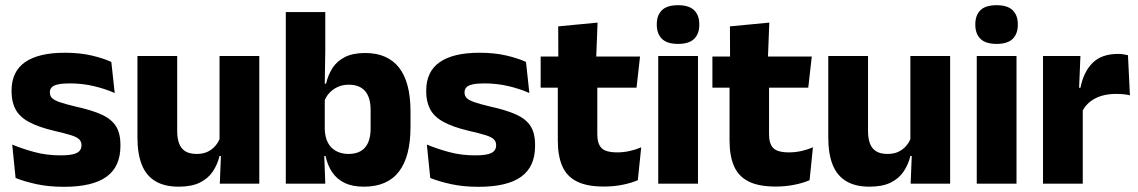

<svg xmlns="http://www.w3.org/2000/svg" viewBox="-20 -707 4380 739"><path d="M226 12Q167.5 12 120.5 1.8Q73.5 -8.5 40 -22L27 -150.5Q65.5 -134.5 112.2 -121.8Q159 -109 213.5 -109Q257 -109 275.2 -118.2Q293.5 -127.5 293.5 -147V-149Q293.5 -162.5 284.2 -171.2Q275 -180 252.2 -187Q229.5 -194 188.5 -203.5Q127 -218 91 -237.8Q55 -257.5 39.8 -286.2Q24.5 -315 24.5 -354.5V-358.5Q24.5 -431.5 76.5 -467.8Q128.5 -504 229.5 -504Q286.5 -504 332 -493.5Q377.5 -483 408.5 -468.5L421.5 -349Q385.5 -365 341.2 -375.5Q297 -386 248.5 -386Q219 -386 202.2 -382Q185.5 -378 178.8 -370.5Q172 -363 172 -352V-350.5Q172 -338.5 180 -330Q188 -321.5 209.2 -314Q230.5 -306.5 270.5 -297Q332.5 -283.5 370.5 -266.2Q408.5 -249 426 -221.8Q443.5 -194.5 443.5 -149.5V-145Q443.5 -65.5 390 -26.8Q336.5 12 226 12Z M662 -491.5V-202.5Q662 -175.5 669 -155.8Q676 -136 692.5 -125.2Q709 -114.5 737.5 -114.5Q761.5 -114.5 779.2 -123Q797 -131.5 809.2 -146Q821.5 -160.5 827.5 -178L851 -106.5H825Q817 -73.5 798.8 -46.5Q780.5 -19.5 748.8 -4Q717 11.5 667.5 11.5Q613 11.5 577.8 -9.8Q542.5 -31 525.8 -73Q509 -115 509 -178V-491.5ZM978 -491.5V0H826L831 -123L825 -137V-491.5Z M1380.5 11.5Q1336.5 11.5 1306.5 -3Q1276.5 -17.5 1258.5 -44.2Q1240.5 -71 1233 -106.5H1193.5L1230 -209.5Q1231 -179 1242 -158Q1253 -137 1273.5 -125.8Q1294 -114.5 1321.5 -114.5Q1363.5 -114.5 1385 -139.2Q1406.5 -164 1406.5 -213.5V-283Q1406.5 -332 1385.2 -356.5Q1364 -381 1322 -381Q1298.5 -381 1279.2 -372Q1260 -363 1246.8 -348.2Q1233.5 -333.5 1227.5 -314.5L1193 -385H1235Q1242.5 -418 1259.5 -444.8Q1276.5 -471.5 1307.2 -487.2Q1338 -503 1385.5 -503Q1471.5 -503 1515.8 -446.8Q1560 -390.5 1560 -278V-218Q1560 -104.5 1515.5 -46.5Q1471 11.5 1380.5 11.5ZM1080 0V-660.5H1232V-513.5L1229.5 -356L1230 -342.5V-154L1227.5 -124.5L1232 0Z M1822 12Q1763.5 12 1716.5 1.8Q1669.5 -8.5 1636 -22L1623 -150.5Q1661.5 -134.5 1708.2 -121.8Q1755 -109 1809.5 -109Q1853 -109 1871.2 -118.2Q1889.5 -127.5 1889.5 -147V-149Q1889.5 -162.5 1880.2 -171.2Q1871 -180 1848.2 -187Q1825.5 -194 1784.5 -203.5Q1723 -218 1687 -237.8Q1651 -257.5 1635.8 -286.2Q1620.5 -315 1620.5 -354.5V-358.5Q1620.5 -431.5 1672.5 -467.8Q1724.5 -504 1825.5 -504Q1882.5 -504 1928 -493.5Q1973.5 -483 2004.5 -468.5L2017.5 -349Q1981.5 -365 1937.2 -375.5Q1893 -386 1844.5 -386Q1815 -386 1798.2 -382Q1781.5 -378 1774.8 -370.5Q1768 -363 1768 -352V-350.5Q1768 -338.5 1776 -330Q1784 -321.5 1805.2 -314Q1826.5 -306.5 1866.5 -297Q1928.5 -283.5 1966.5 -266.2Q2004.5 -249 2022 -221.8Q2039.5 -194.5 2039.5 -149.5V-145Q2039.5 -65.5 1986 -26.8Q1932.5 12 1822 12Z M2304 11Q2238.5 11 2199.8 -8.8Q2161 -28.5 2144 -68Q2127 -107.5 2127 -165.5V-440H2279V-190Q2279 -154 2295.2 -137.2Q2311.5 -120.5 2356 -120.5Q2380.5 -120.5 2404.5 -126Q2428.5 -131.5 2448 -140L2435 -13.5Q2409.5 -2.5 2376.2 4.2Q2343 11 2304 11ZM2061 -369.5V-489.5H2443.5L2430 -369.5ZM2129 -478.5 2128.5 -605.5 2280 -620 2274.5 -478.5Z M2513.5 0V-491.5H2666.5V0ZM2590 -538Q2547 -538 2527.5 -557.8Q2508 -577.5 2508 -611V-614.5Q2508 -648 2527.5 -667.5Q2547 -687 2590 -687Q2632 -687 2651.8 -667.5Q2671.5 -648 2671.5 -614.5V-611Q2671.5 -577 2651.8 -557.5Q2632 -538 2590 -538Z M2965 11Q2899.5 11 2860.8 -8.8Q2822 -28.5 2805 -68Q2788 -107.5 2788 -165.5V-440H2940V-190Q2940 -154 2956.2 -137.2Q2972.5 -120.5 3017 -120.5Q3041.5 -120.5 3065.5 -126Q3089.5 -131.5 3109 -140L3096 -13.5Q3070.5 -2.5 3037.2 4.2Q3004 11 2965 11ZM2722 -369.5V-489.5H3104.5L3091 -369.5ZM2790 -478.5 2789.5 -605.5 2941 -620 2935.5 -478.5Z M3321 -491.5V-202.5Q3321 -175.5 3328 -155.8Q3335 -136 3351.5 -125.2Q3368 -114.5 3396.5 -114.5Q3420.5 -114.5 3438.2 -123Q3456 -131.5 3468.2 -146Q3480.5 -160.5 3486.5 -178L3510 -106.5H3484Q3476 -73.5 3457.8 -46.5Q3439.5 -19.5 3407.8 -4Q3376 11.5 3326.5 11.5Q3272 11.5 3236.8 -9.8Q3201.5 -31 3184.8 -73Q3168 -115 3168 -178V-491.5ZM3637 -491.5V0H3485L3490 -123L3484 -137V-491.5Z M3739.5 0V-491.5H3892.5V0ZM3816 -538Q3773 -538 3753.5 -557.8Q3734 -577.5 3734 -611V-614.5Q3734 -648 3753.5 -667.5Q3773 -687 3816 -687Q3858 -687 3877.8 -667.5Q3897.5 -648 3897.5 -614.5V-611Q3897.5 -577 3877.8 -557.5Q3858 -538 3816 -538Z M4144.5 -276 4102.5 -369H4138.5Q4150.5 -430 4185.2 -464.8Q4220 -499.5 4283.5 -499.5Q4294.5 -499.5 4303.8 -498Q4313 -496.5 4321.5 -494.5L4329 -340Q4318.5 -343 4304.5 -344.2Q4290.5 -345.5 4276 -345.5Q4227 -345.5 4193.5 -327.2Q4160 -309 4144.5 -276ZM3994.5 0V-491.5H4138.5L4132 -334.5L4147.5 -332.5V0Z"/></svg>

Font: Anek Telugu Medium
Style: Bold
Weight: 700
Version: Version 1.003